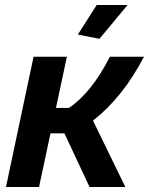

<svg xmlns="http://www.w3.org/2000/svg" viewBox="-20 -752 599 772"><path d="M380 -596 293 -613 369 -732H493ZM4 0 115 -524H249L205 -318H257Q348 -379 422 -524H559Q474 -361 354 -267L484 0H340L239 -216H183L137 0Z"/></svg>

Font: Raleway-v4020
Style: Bold Italic
Weight: 700
Italic angle: -12°
Designer: Matt McInerney, Pablo Impallari, Rodrigo Fuenzalida
Foundry: Matt McInerney, Pablo Impallari, Rodrigo Fuenzalida
Version: Version 4.020;PS 004.020;hotconv 1.0.88;makeotf.lib2.5.64775